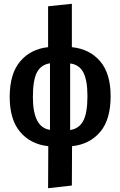

<svg xmlns="http://www.w3.org/2000/svg" viewBox="-20 -773 632 1010"><path d="M562 -267Q562 -144 507 -79Q452 -14 359 -4L358 203L233 217L234 -4Q141 -14 86 -79Q31 -144 31 -263Q31 -385 86 -450Q141 -515 233 -525V-740L358 -753V-525Q452 -515 507 -450.5Q562 -386 562 -267ZM153 -263Q153 -102 243 -90V-440Q196 -433 174.5 -392.5Q153 -352 153 -263ZM349 -89Q396 -96 418 -137.5Q440 -179 440 -267Q440 -353 417.5 -393.5Q395 -434 349 -439Z"/></svg>

Font: Fira Sans Condensed Medium
Style: Regular
Weight: 500
Width: 3
Designer: Carrois Corporate & Edenspiekermann AG
Foundry: Carrois Corporate GbR & Edenspiekermann AG
Version: Version 4.203;PS 004.203;hotconv 1.0.88;makeotf.lib2.5.64775